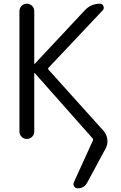

<svg xmlns="http://www.w3.org/2000/svg" viewBox="-20 -773 652 1037"><path d="M451.2 212.9Q434.6 244.1 399.4 244.1Q386.7 244.1 380.4 233.9Q374 223.6 378.9 211.9L481.4 -13.7Q484.4 -20.5 479.5 -26.4L168 -377.9Q167 -378.9 166 -378.9Q165 -378.9 165 -377.9V-62.5Q165 -45.9 153.3 -34.2Q141.6 -22.5 125 -22.5Q108.4 -22.5 96.7 -34.2Q85 -45.9 85 -62.5V-712.9Q85 -729.5 96.7 -741.2Q108.4 -752.9 125 -752.9Q141.6 -752.9 153.3 -741.2Q165 -729.5 165 -712.9V-428.7Q165 -427.7 166 -427.7Q167 -427.7 168 -428.7L438.5 -717.8Q471.7 -752.9 519.5 -752.9Q533.2 -752.9 538.6 -740.2Q543.9 -727.5 535.2 -717.8L242.2 -407.2Q237.3 -402.3 242.2 -396.5L540 -65.4Q556.6 -45.9 559.6 -20.5Q560.5 -14.6 560.5 -9.8Q560.5 9.8 550.8 28.3Z"/></svg>

Font: Gen Jyuu Gothic Normal
Style: Regular
Weight: 300
Designer: [Source Han Sans]
Ryoko NISHIZUKA  (kana & ideographs); Paul D. Hunt (Latin, Greek & Cyrillic); Wenlong ZHANG  (bopomofo
Version: Version 1.002.20150607